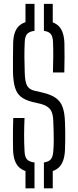

<svg xmlns="http://www.w3.org/2000/svg" viewBox="-20 -914 414 1021"><path d="M115.5 -782.5V-893.5H163.5V-782.5ZM213.5 -782.5V-893.5H260.5V-782.5ZM115.5 87.5V-17.5H163.5V87.5ZM213.5 87.5V-17.5H260.5V87.5ZM163.5 5Q104.5 0.5 78 -28Q51.5 -56.5 49.5 -116.5Q49 -148 48.8 -174.2Q48.5 -200.5 49 -227.2Q49.5 -254 50.5 -286.5H110.5Q108.5 -240.5 108.2 -198.2Q108 -156 110.5 -111Q111.5 -81 123 -67.2Q134.5 -53.5 163.5 -50ZM213.5 5V-50Q240 -54 250.8 -67.5Q261.5 -81 263.5 -111Q265.5 -134 265.8 -161.2Q266 -188.5 265.2 -215.5Q264.5 -242.5 263.5 -265.5Q263 -310.5 248.2 -331Q233.5 -351.5 197 -361.5L150 -372.5Q112 -382.5 90.5 -400Q69 -417.5 59.8 -448.8Q50.5 -480 49 -530Q48.5 -565 49 -604.8Q49.5 -644.5 50 -685Q51.5 -744.5 77.8 -772.8Q104 -801 163.5 -805V-750Q135.5 -746.5 124 -733Q112.5 -719.5 111.5 -689.5Q109.5 -648 109.8 -610.2Q110 -572.5 111.5 -530Q112.5 -481 123.2 -460Q134 -439 161.5 -432L207 -421.5Q251.5 -411 276.8 -393Q302 -375 313 -344.5Q324 -314 325.5 -265.5Q326.5 -242 326.8 -216.2Q327 -190.5 326.8 -164.8Q326.5 -139 325.5 -116.5Q323 -56.5 297 -27.8Q271 1 213.5 5ZM261.5 -528.5Q263 -577 263.2 -615.2Q263.5 -653.5 262 -689.5Q261 -719 250.2 -732.8Q239.5 -746.5 213.5 -750V-805Q269.5 -800.5 295 -772.2Q320.5 -744 322.5 -684Q323.5 -650 323.2 -611.2Q323 -572.5 322 -528.5Z"/></svg>

Font: Big Shoulders Stencil Text Thin Light
Style: Regular
Weight: 300
Version: Version 2.001